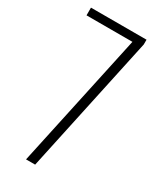

<svg xmlns="http://www.w3.org/2000/svg" viewBox="-204 -880 794 949"><g transform="rotate(30 193.0 -405.0)"><path d="M117 0 282 -766H20V-810H337V-783L169 0Z"/></g></svg>

Font: Oswald ExtraLight
Style: Regular
Weight: 250
Designer: Vernon Adams
Foundry: Vernon Adams
Version: Version 4.103;gftools[0.9.33.dev8+g029e19f]